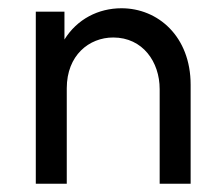

<svg xmlns="http://www.w3.org/2000/svg" viewBox="-20 -445 540 465"><path d="M66.7 0H141.7V-231.2C141.7 -311.1 195.8 -354.2 254.2 -354.2C325.7 -354.2 366.7 -295.1 366.7 -229.2V0H441.7V-239.6C441.7 -356.9 362.5 -425 274.3 -425C218.1 -425 166.7 -398.6 136.1 -349.3V-416.7H66.7Z"/></svg>

Font: Afacad
Style: Regular
Weight: 400
Designer: Kristian Moeller
Foundry: Dicotype
Version: Version 1.000